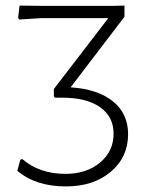

<svg xmlns="http://www.w3.org/2000/svg" viewBox="-20 -660 541 688"><path d="M216 8Q108 8 42 -48L53 -88L60 -90Q121 -37 215 -37Q290 -37 338.5 -77.5Q387 -118 387 -181Q387 -242 338.5 -276Q290 -310 203 -310H177L173 -315V-341L368 -595H127L49 -590L45 -596L50 -640L129 -639H384L426 -640V-600L233 -347Q330 -341 384.5 -297Q439 -253 439 -179Q439 -97 377 -44.5Q315 8 216 8Z"/></svg>

Font: Alegreya Sans Light
Style: Regular
Weight: 300
Designer: Juan Pablo del Peral
Foundry: Huerta Tipografica
Version: Version 2.007